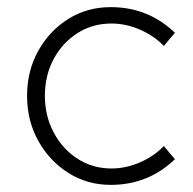

<svg xmlns="http://www.w3.org/2000/svg" viewBox="-20 -509 541 539"><path d="M291 10Q225 10 172 -23.5Q119 -57 87.5 -113.5Q56 -170 56 -240Q56 -310 87.5 -366.5Q119 -423 172 -456Q225 -489 291 -489Q396 -489 471 -417L440 -380Q412 -409 372.5 -426Q333 -443 293 -443Q240 -443 197.5 -416Q155 -389 130.5 -343Q106 -297 106 -240Q106 -184 130.5 -137.5Q155 -91 197.5 -63.5Q240 -36 293 -36Q333 -36 372.5 -53Q412 -70 440 -99L471 -62Q396 10 291 10Z"/></svg>

Font: Red Hat Text Light
Style: Regular
Weight: 300
Designer: Pentagram, MCKL
Foundry: Pentagram, MCKL
Version: Version 1.023; ttfautohint (v1.8.3)